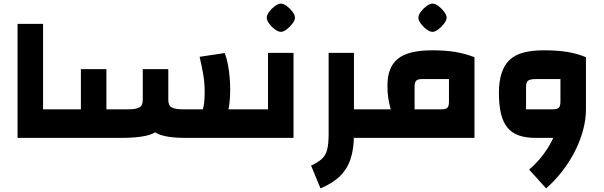

<svg xmlns="http://www.w3.org/2000/svg" viewBox="-20 -762 3335 1061"><path d="M77 0V-630H218V-158H295V0ZM295 0V-158Q305 -158 310 -136.5Q315 -115 315 -79Q315 -42 310 -21Q305 0 295 0Z M999 0 1167 -158H1329V0ZM1006 0Q933 0 886.5 -11Q840 -22 814.5 -48.5Q789 -75 779 -122.5Q769 -170 769 -241V-380H910V-211Q910 -179 929 -168.5Q948 -158 985 -158H1101Q1107 -178 1109 -202Q1111 -226 1111 -257Q1111 -304 1103 -351Q1095 -398 1083 -448L1222 -469Q1233 -439 1239.5 -405Q1246 -371 1249 -335.5Q1252 -300 1252 -266Q1252 -161 1225.5 -103.5Q1199 -46 1144.5 -23Q1090 0 1006 0ZM295 0V-158H427V-380H568V0ZM568 0V-158H694Q731 -158 750 -168.5Q769 -179 769 -211V-380H910V-241Q910 -170 899.5 -122.5Q889 -75 862 -48.5Q835 -22 783.5 -11Q732 0 650 0ZM295 0Q285 0 280 -21Q275 -42 275 -79Q275 -115 280 -136.5Q285 -158 295 -158ZM1329 0V-158Q1339 -158 1344 -136.5Q1349 -115 1349 -79Q1349 -42 1344 -21Q1339 0 1329 0Z M1329 0V-158H1534L1461 -86V-470H1602V0ZM1329 0Q1319 0 1314 -21Q1309 -42 1309 -79Q1309 -115 1314 -136.5Q1319 -158 1329 -158ZM1532 -586Q1518 -586 1499.5 -599.5Q1481 -613 1467.5 -631.5Q1454 -650 1454 -664Q1454 -679 1467.5 -697Q1481 -715 1499 -728.5Q1517 -742 1532 -742Q1547 -742 1565 -728.5Q1583 -715 1596.5 -697Q1610 -679 1610 -664Q1610 -650 1596 -631.5Q1582 -613 1564 -599.5Q1546 -586 1532 -586Z M1936 0V-158H2012V0ZM1751 279 1699 153Q1738 135 1759 115.5Q1780 96 1788 64Q1796 32 1796 -21V-470H1936V-21Q1936 59 1917.5 115.5Q1899 172 1858.5 211.5Q1818 251 1751 279ZM2012 0V-158Q2022 -158 2027 -136.5Q2032 -115 2032 -79Q2032 -42 2027 -21Q2022 0 2012 0Z M2012 0V-158H2139Q2130 -192 2125.5 -220.5Q2121 -249 2121 -290Q2121 -340 2135 -376.5Q2149 -413 2178.5 -437Q2208 -461 2255.5 -472.5Q2303 -484 2369 -484Q2439 -484 2492.5 -475.5Q2546 -467 2602 -446V0ZM2271 -158H2421Q2444 -158 2452.5 -167Q2461 -176 2461 -199V-325H2312Q2289 -325 2280 -316Q2271 -307 2271 -283ZM2012 0Q2002 0 1997 -21Q1992 -42 1992 -79Q1992 -115 1997 -136.5Q2002 -158 2012 -158ZM2370 -586Q2356 -586 2337.5 -599.5Q2319 -613 2305.5 -631.5Q2292 -650 2292 -664Q2292 -679 2305.5 -697Q2319 -715 2337 -728.5Q2355 -742 2370 -742Q2385 -742 2403 -728.5Q2421 -715 2434.5 -697Q2448 -679 2448 -664Q2448 -650 2434 -631.5Q2420 -613 2402 -599.5Q2384 -586 2370 -586Z M2939 0Q2886 0 2847.5 -13.5Q2809 -27 2784.5 -56.5Q2760 -86 2748.5 -133.5Q2737 -181 2737 -248Q2737 -311 2751.5 -356.5Q2766 -402 2795 -430Q2824 -458 2871.5 -471Q2919 -484 2985 -484Q3059 -484 3112.5 -475.5Q3166 -467 3218 -446V-158L3141 0ZM2998 279 2904 175Q2942 143 2974 102.5Q3006 62 3029 17.5Q3052 -27 3064.5 -71.5Q3077 -116 3077 -158H3218Q3218 -102 3202 -42.5Q3186 17 3157 74Q3128 131 3087.5 183.5Q3047 236 2998 279ZM2887 -158H3036Q3059 -158 3068 -167Q3077 -176 3077 -199V-325H2943Q2910 -325 2898.5 -316.5Q2887 -308 2887 -283Z"/></svg>

Font: Changa ExtraLight
Style: Bold
Weight: 700
Version: Version 3.002; ttfautohint (v1.8.2)